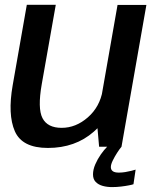

<svg xmlns="http://www.w3.org/2000/svg" viewBox="-20 -613 644 802"><path d="M394 0H487.5L591.5 -592.5H471L385 -102.5ZM213 -593H92L33 -257Q11.5 -134.5 42 -64.8Q72.5 5 180 5Q294.5 5 371.8 -63Q449 -131 462.5 -205L409 -236Q397 -166.5 347 -122.8Q297 -79 237.5 -79Q178.5 -79 157.5 -119.5Q136.5 -160 154.5 -262ZM448 168.5Q467.5 168.5 486 166.2Q504.5 164 518.5 161.2Q532.5 158.5 537.5 156.5L546.5 95.5Q540.5 97.5 528.8 100.5Q517 103.5 503 105.8Q489 108 476.5 108Q459 108 451 102Q443 96 443 85Q443 74 451 57.5Q459 41 469.5 24.8Q480 8.5 487.5 0H427.5Q415 12.5 401.2 32Q387.5 51.5 378 73.5Q368.5 95.5 368.5 115.5Q368.5 135.5 379.8 147Q391 158.5 409 163.5Q427 168.5 448 168.5Z"/></svg>

Font: Anybody UltraCondensed Thin Medium
Style: Italic
Weight: 500
Italic angle: -10°
Version: Version 1.111